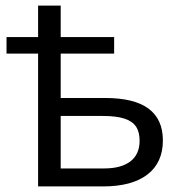

<svg xmlns="http://www.w3.org/2000/svg" viewBox="-20 -669 650 689"><path d="M116.7 -476.6H3.4V-536.1H116.7V-648.9H197.8V-536.1H389.6V-476.6H197.8V-317.4H356.9Q461.4 -317.4 512.9 -279.3Q564.5 -241.2 564.5 -165Q564.5 -85.4 509 -42.7Q453.6 0 349.1 0H116.7ZM481 -164.1Q481 -195.8 467.8 -215.1Q454.6 -234.4 425.5 -243.7Q396.5 -252.9 347.7 -252.9H197.8V-64.5H353Q414.6 -64.5 447.8 -89.8Q481 -115.2 481 -164.1Z"/></svg>

Font: Viking Open Sans
Style: Regular
Weight: 400
Foundry: Ascender Corporation
Version: Version 2.001